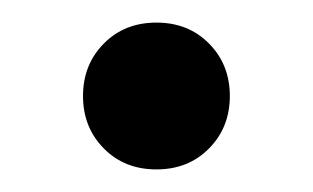

<svg xmlns="http://www.w3.org/2000/svg" viewBox="-20 -435 277 170"><path d="M53.5 -350Q53.5 -377.8 71.9 -396.4Q90.2 -415 118.5 -415Q146.8 -415 165.1 -396.4Q183.5 -377.8 183.5 -350Q183.5 -322.2 165.1 -303.6Q146.8 -285 118.5 -285Q90.2 -285 71.9 -303.6Q53.5 -322.2 53.5 -350Z"/></svg>

Font: Space Grotesk Variable
Style: Regular
Weight: 400
Designer: Florian Karsten (Space Grotesk), Colophon Foundry (Space Mono)
Foundry: Florian Karsten
Version: Version 1.106